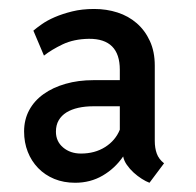

<svg xmlns="http://www.w3.org/2000/svg" viewBox="-20 -741 433 424"><path d="M310.1 -337.4Q302.2 -340.3 293 -346.2Q283.7 -352.1 275.1 -359.9Q266.6 -367.7 260.3 -376.7Q253.9 -385.7 252 -395.5Q233.9 -369.1 206.8 -353.3Q179.7 -337.4 146 -337.4Q120.6 -337.4 99.9 -345.9Q79.1 -354.5 64.2 -369.9Q49.3 -385.3 41.3 -405.8Q33.2 -426.3 33.2 -450.7Q33.2 -476.6 44.4 -497.6Q55.7 -518.6 76.2 -533.2Q96.7 -547.9 124.8 -555.9Q152.8 -564 186.5 -564H244.6V-586.9Q244.6 -655.8 176.3 -655.3Q143.1 -654.8 118.4 -643.1Q93.8 -631.3 77.1 -618.2L53.7 -673.3Q60.5 -679.2 72.3 -687.5Q84 -695.8 100.8 -703.1Q117.7 -710.4 139.4 -715.8Q161.1 -721.2 188 -721.2Q215.3 -721.2 239.5 -713.4Q263.7 -705.6 282 -689.7Q300.3 -673.8 311 -650.4Q321.8 -627 321.8 -596.2V-429.7Q321.8 -414.1 326.2 -401.9Q330.6 -389.6 342.3 -380.4ZM158.7 -401.9Q189.5 -401.9 212.2 -416.3Q234.9 -430.7 244.6 -454.6V-506.3H186Q168 -506.3 152.8 -502.9Q137.7 -499.5 126.7 -492.7Q115.7 -485.8 109.6 -475.3Q103.5 -464.8 103.5 -450.2Q103.5 -428.7 119.4 -415.3Q135.3 -401.9 158.7 -401.9Z"/></svg>

Font: Ufes Sans
Style: Regular
Weight: 400
Designer: Ricardo Esteves, Filipe Motta, Cassio Ferreira, Ana Quintelato & Breno Mello
Foundry: ProDesignUfes - Ricardo Esteves, Filipe Motta, Cassio Ferreira, Ana Quintelato & Breno Mello (This is a derivative work,
Version: Version 2.0